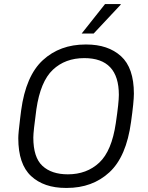

<svg xmlns="http://www.w3.org/2000/svg" viewBox="-20 -915 729 945"><path d="M304 10Q196 10 133 -48.5Q70 -107 70 -235Q70 -259 79 -331L84 -371Q107 -542 191 -619Q275 -696 401 -696H405Q512 -696 575.5 -638.5Q639 -581 639 -454Q639 -415 625 -315Q602 -144 518.5 -67Q435 10 309 10ZM550 -309Q565 -410 565 -448Q565 -629 395 -629Q301 -629 240 -571.5Q179 -514 159 -377Q144 -267 144 -238Q144 -140 189 -98.5Q234 -57 314 -57Q407 -57 468.5 -114.5Q530 -172 550 -309ZM574 -895V-892L441 -750H382L497 -895Z"/></svg>

Font: Chivo Light Italic
Style: Regular
Weight: 300
Italic angle: -8.05°
Designer: Hector Gatti
Foundry: Omnibus-Type
Version: Version 1.007